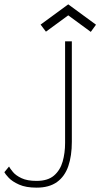

<svg xmlns="http://www.w3.org/2000/svg" viewBox="-23 -850 461 882"><path d="M307 -198.5Q307 -134 290.8 -86.8Q274.5 -39.5 238.8 -13.8Q203 12 145 12Q96 12 64.8 -2Q33.5 -16 17.2 -33.2Q1 -50.5 -3 -59L18.5 -85Q23.5 -75.5 36.5 -59.8Q49.5 -44 75.8 -31.5Q102 -19 145 -19Q196.5 -19 225 -43.5Q253.5 -68 264.8 -107.8Q276 -147.5 276 -193V-660H307ZM188 -704.5 163.5 -737 290.5 -830 418 -736.5 394 -703.5 290.5 -779.5Z"/></svg>

Font: League Spartan Thin
Style: Regular
Weight: 100
Foundry: The League of Moveable Type
Version: Version 2.002